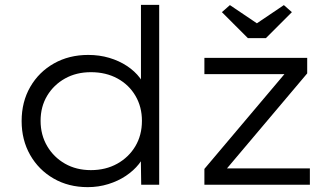

<svg xmlns="http://www.w3.org/2000/svg" viewBox="-20 -760 1359 790"><path d="M341 10Q262 10 200.5 -25.5Q139 -61 104 -122.5Q69 -184 69 -262Q69 -341 104.5 -402.5Q140 -464 202 -499Q264 -534 343 -534Q389 -534 429.5 -522Q470 -510 502.5 -488.5Q535 -467 556 -439Q577 -411 584 -380L560 -388V-740H635V0H561L559 -137L579 -142Q573 -112 551.5 -85Q530 -58 498 -36.5Q466 -15 425.5 -2.5Q385 10 341 10ZM354 -60Q415 -60 462.5 -86.5Q510 -113 537 -158.5Q564 -204 564 -263Q564 -320 537.5 -365.5Q511 -411 463.5 -437Q416 -463 354 -463Q294 -463 247.5 -437Q201 -411 174 -366Q147 -321 147 -263Q147 -205 174 -159Q201 -113 247.5 -86.5Q294 -60 354 -60ZM821 0V-65L1163 -470L1177 -455H821V-522H1244V-458L902 -53L890 -67H1255V0ZM1000 -603 893 -710 926 -739 1052 -654H1022L1148 -739L1181 -710L1074 -603Z"/></svg>

Font: Lexend Exa Light
Style: Regular
Weight: 300
Designer: Bonnie Shaver-Troup, Thomas Jockin
Foundry: Lexend
Version: Version 1.007